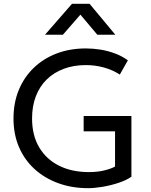

<svg xmlns="http://www.w3.org/2000/svg" viewBox="-20 -968 791 1003"><path d="M440 15Q356 15 285 -10.8Q214 -36.5 161.2 -84.2Q108.5 -132 79.5 -199Q50.5 -266 50.5 -348.5Q50.5 -431.5 78.5 -498.8Q106.5 -566 157.2 -614.5Q208 -663 277 -689Q346 -715 428.5 -715Q466.5 -715 505 -708.8Q543.5 -702.5 580 -689Q616.5 -675.5 648 -653L606 -578.5Q567 -603.5 521.5 -615.8Q476 -628 428.5 -628Q365 -628 313 -608.5Q261 -589 224 -552.8Q187 -516.5 167.2 -465Q147.5 -413.5 147.5 -349.5Q147.5 -260.5 185 -197.8Q222.5 -135 289.2 -102Q356 -69 444 -69Q489.5 -69 525 -77.8Q560.5 -86.5 581 -98V-282H417V-362H666.5V-45Q640.5 -26.5 600 -13Q559.5 0.5 516.2 7.8Q473 15 440 15ZM215 -786.5 356 -948H448L582.5 -786.5H488.5L400 -891.5L308.5 -786.5Z"/></svg>

Font: Geologica Thin Roman Light
Style: Regular
Weight: 300
Version: Version 1.010;gftools[0.9.28]